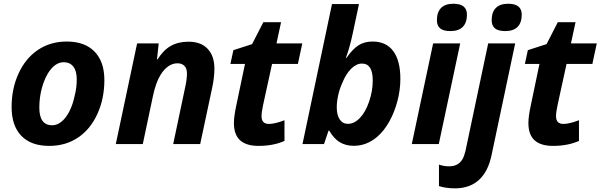

<svg xmlns="http://www.w3.org/2000/svg" viewBox="-20 -782 3259 1042"><path d="M43 -201.2Q43 -301.3 80.8 -383.5Q118.7 -465.8 186 -511.2Q253.4 -556.6 342.3 -556.6Q439.9 -556.6 493.2 -502Q546.4 -447.3 546.4 -347.7Q546.4 -246.6 508.5 -163.6Q470.7 -80.6 403.8 -35.6Q336.4 9.8 247.1 9.8Q148.4 9.8 95.7 -44.9Q43 -99.6 43 -201.2ZM385.7 -264.6Q396.5 -304.7 396.5 -352.1Q396.5 -397 377.9 -420.7Q359.4 -444.3 325.7 -444.3Q287.6 -444.3 256.1 -406.2Q224.6 -368.2 207.5 -305.2Q193.4 -253.9 193.4 -197.8Q193.4 -102.1 263.2 -102.1Q290.5 -102.1 314.9 -122.6Q339.4 -143.1 357.7 -179.9Q376 -216.8 385.7 -264.6Z M724.1 -546.4H841.3L832 -460H835.4Q866.2 -509.8 906.7 -532.7Q947.3 -555.7 1003.4 -555.7Q1070.3 -555.7 1106.9 -517.1Q1143.6 -478.5 1143.6 -409.7Q1143.6 -362.3 1131.3 -304.7L1066.4 0H919.9L985.8 -312.5Q994.6 -353 994.6 -383.8Q994.6 -410.2 981 -424.3Q967.3 -438.5 943.4 -438.5Q917 -438.5 893.8 -422.6Q870.6 -406.7 852.1 -377Q825.7 -335.4 809.6 -258.8L754.9 0H608.4Z M1249.5 -114.3Q1249.5 -149.9 1262.2 -209L1309.6 -435.1H1230.5L1246.6 -509.8L1348.1 -542.5L1409.2 -661.6H1505.4L1480.5 -546.4H1620.6L1596.7 -435.1H1456.5L1407.7 -211.4Q1399.4 -172.9 1399.4 -151.4Q1399.4 -109.4 1439.5 -109.4Q1471.2 -109.4 1523.9 -129.4V-17.1Q1462.9 9.8 1382.8 9.8Q1316.9 9.8 1283.2 -20.5Q1249.5 -50.8 1249.5 -114.3Z M1766.6 -73.2H1763.2L1738.3 0H1621.6L1781.7 -759.8H1928.2L1894.5 -601.6Q1877.4 -520.5 1856.9 -467.8H1860.4Q1893.6 -515.6 1925.5 -536.1Q1957.5 -556.6 2002 -556.6Q2075.7 -556.6 2114.3 -504.6Q2152.8 -452.6 2152.8 -354Q2152.8 -293.9 2136.7 -232.9Q2120.6 -171.9 2091.8 -120.8Q2063 -69.8 2025.9 -38.6Q1969.2 9.3 1900.4 9.3Q1855.5 9.3 1823.5 -10.5Q1791.5 -30.3 1766.6 -73.2ZM1983.4 -231.4Q2002.9 -288.1 2002.9 -344.7Q2002.9 -391.6 1988.3 -414.3Q1973.6 -437 1944.3 -437Q1914.1 -437 1885.5 -408.7Q1856.9 -380.4 1837.4 -331.1Q1822.8 -299.8 1815.2 -264.4Q1807.6 -229 1807.6 -199.2Q1807.6 -157.7 1823.7 -133.8Q1839.8 -109.9 1868.2 -109.9Q1902.8 -109.9 1933.6 -142.3Q1964.4 -174.8 1983.4 -231.4Z M2330.6 -546.4H2477.5L2361.3 0H2214.8ZM2351.1 -672.4Q2351.1 -716.3 2373.8 -739Q2396.5 -761.7 2440.9 -761.7Q2477.5 -761.7 2495.8 -746.8Q2514.2 -731.9 2514.2 -703.1Q2514.2 -658.7 2491.5 -636Q2468.8 -613.3 2424.8 -613.3Q2386.7 -613.3 2368.9 -627.9Q2351.1 -642.6 2351.1 -672.4Z M2362.3 228V111.3Q2387.2 120.6 2417 120.6Q2442.4 120.6 2460.2 111.1Q2478 101.6 2490.2 81.5Q2499.5 64.9 2506.3 36.6L2629.4 -546.4H2775.9L2647.9 59.1Q2639.2 100.6 2625 130.4Q2599.6 185.1 2555.2 212.6Q2510.7 240.2 2449.2 240.2Q2401.9 240.2 2362.3 228ZM2648.4 -672.4Q2648.4 -716.3 2671.1 -739Q2693.8 -761.7 2738.3 -761.7Q2774.9 -761.7 2793.2 -746.8Q2811.5 -731.9 2811.5 -703.1Q2811.5 -658.7 2788.8 -636Q2766.1 -613.3 2722.2 -613.3Q2684.1 -613.3 2666.3 -627.9Q2648.4 -642.6 2648.4 -672.4Z M2847.7 -114.3Q2847.7 -149.9 2860.4 -209L2907.7 -435.1H2828.6L2844.7 -509.8L2946.3 -542.5L3007.3 -661.6H3103.5L3078.6 -546.4H3218.8L3194.8 -435.1H3054.7L3005.9 -211.4Q2997.6 -172.9 2997.6 -151.4Q2997.6 -109.4 3037.6 -109.4Q3069.3 -109.4 3122.1 -129.4V-17.1Q3061 9.8 2981 9.8Q2915 9.8 2881.3 -20.5Q2847.7 -50.8 2847.7 -114.3Z"/></svg>

Font: Viking Open Sans
Style: Bold Italic
Weight: 700
Italic angle: -12°
Foundry: Ascender Corporation
Version: Version 2.000